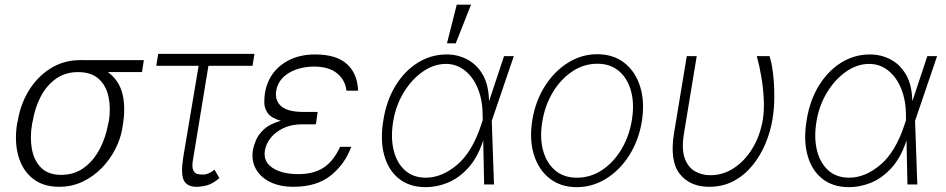

<svg xmlns="http://www.w3.org/2000/svg" viewBox="-20 -784 4022 816"><path d="M52.6 -258.5 55.4 -269.9Q67.5 -343 104 -401.5Q140.6 -459.9 196.2 -494.1Q251.8 -528.4 319.6 -528.4Q329.5 -529.5 338.4 -528.4H591.3L583.5 -477.6H438.6Q485.8 -443.2 500.4 -385.3Q514.9 -327.4 501.4 -248.6L500 -238.6Q492.5 -193.9 469.8 -149.7Q447.1 -105.5 411.8 -69.4Q376.4 -33.4 330.8 -11.7Q285.2 9.9 231.5 9.9Q162.6 9.9 118.6 -25.6Q74.6 -61.1 57.7 -122Q40.8 -182.9 52.6 -258.5ZM119.3 -269.9 116.5 -258.5Q106.5 -201 115.4 -151.3Q124.3 -101.6 154.8 -71.2Q185.4 -40.8 239.7 -40.8Q295.8 -40.8 337 -71.2Q378.2 -101.6 404.1 -151.3Q430 -201 440 -258.5L442.8 -269.9Q451.3 -325.3 441.2 -372.7Q431.1 -420.1 399.5 -448.9Q367.9 -477.6 311.4 -477.6Q257.1 -477.6 217.2 -448.9Q177.2 -420.1 152.7 -372.7Q128.2 -325.3 119.3 -269.9Z M1061.4 -555 1053.3 -504.3H865.8L801.1 -110.4Q794.4 -75.6 801 -61.3Q807.5 -46.9 819.6 -44.4Q831.7 -41.9 841.6 -42.3Q845.2 -42.3 846.6 -42.3Q856.9 -42.3 871.3 -49.5Q885.7 -56.8 891.3 -63.6L912.3 -27Q883.9 -2.8 859.7 3.6Q835.6 9.9 815.7 9.9Q775.2 9.9 761.4 -17.2Q747.5 -44.4 758.9 -116.5L824.2 -504.3H644.2L652.3 -555Z M1323.2 -259.6H1322.4L1322.1 -255.7H1264.6Q1218.4 -255.7 1184.5 -239.5Q1150.6 -223.4 1130.5 -198Q1110.4 -172.6 1105.8 -144.5Q1098 -97.3 1138.1 -70.7Q1178.3 -44 1247.9 -44Q1314.3 -44 1356.4 -72.3Q1398.4 -100.5 1425.4 -160.2H1472.7Q1446.7 -87.4 1386.5 -38.7Q1326.3 9.9 1226.9 9.9Q1169.7 9.9 1128.4 -10.3Q1087 -30.5 1067.3 -66.2Q1047.6 -101.9 1055 -147.7Q1058.2 -165.1 1068.2 -188.9Q1078.1 -212.7 1102.6 -235.1Q1127.1 -257.5 1173.3 -270.6Q1133.2 -282.3 1118.4 -302.7Q1103.7 -323.2 1103.3 -346.6Q1103 -370 1106.2 -390.3Q1119.7 -465.6 1177 -509.1Q1234.4 -552.6 1319.2 -552.6Q1409.4 -552.6 1454.4 -511.9Q1499.3 -471.2 1501.8 -398.8H1452.4Q1447.8 -442.5 1413.5 -471.6Q1379.3 -500.7 1315 -501.1Q1251.4 -500.7 1206.7 -473.4Q1161.9 -446 1153.8 -397.7Q1147.4 -357.2 1174.9 -332.7Q1202.4 -308.2 1272 -308.2H1329.9Z M1786.9 11.4Q1719.1 10.7 1674.5 -25.4Q1630 -61.4 1612.6 -125.4Q1595.2 -189.3 1609.4 -273.8Q1622.5 -356.5 1660.7 -419.2Q1698.9 -481.9 1755.1 -517.2Q1811.4 -552.6 1878.6 -552.6Q1925.4 -552.6 1965.9 -531.4Q2006.4 -510.3 2031.6 -466.8Q2056.8 -423.3 2058.2 -356.2H2059.3L2122.2 -545.5H2163.7L2070.3 -271.3L2070 -270.2L2079.5 0H2037.6L2033.7 -186.1H2033.4Q2009.2 -112.9 1968.9 -69.2Q1928.6 -25.6 1881 -6.7Q1833.5 12.1 1786.9 11.4ZM2031.6 -273.8 2031.2 -295.1Q2030.9 -359 2010.7 -408Q1990.4 -457 1955.3 -484.7Q1920.1 -512.4 1875 -512.4Q1824.2 -512.4 1777.2 -479.8Q1730.1 -447.1 1696.4 -392Q1662.6 -337 1651.3 -269.5Q1639.6 -200.3 1652.9 -145.8Q1666.2 -91.3 1701.2 -60Q1736.2 -28.8 1790.1 -28.8Q1856.9 -28.8 1921.7 -82.7Q1986.5 -136.7 2024.9 -253.2ZM1879.6 -599.8 1921.2 -764.2H1981.9L1916.9 -599.8Z M2431.1 11.4Q2362.9 11.4 2315.9 -25.6Q2268.8 -62.5 2248.9 -127Q2229 -191.4 2242.5 -274.5Q2256 -355.5 2296.2 -418.5Q2336.3 -481.5 2394.2 -517.6Q2452.1 -553.6 2518.1 -553.6Q2587 -553.6 2634.1 -516.5Q2681.1 -479.4 2701 -414.8Q2720.9 -350.1 2707.7 -267Q2694.2 -186.4 2654.1 -123.4Q2614 -60.4 2555.9 -24.5Q2497.9 11.4 2431.1 11.4ZM2431.5 -28.8Q2490.1 -28.8 2539.1 -61.4Q2588.1 -94.1 2621.3 -149.9Q2654.5 -205.6 2665.5 -274.5Q2676.5 -341.3 2662.3 -395.2Q2648.1 -449.2 2611.5 -481.2Q2574.9 -513.1 2518.8 -513.1Q2460.9 -513.1 2411.8 -480.1Q2362.6 -447.1 2329.2 -391.3Q2295.8 -335.6 2284.8 -267Q2273.4 -200.6 2287.6 -146.5Q2301.8 -92.3 2338.6 -60.5Q2375.4 -28.8 2431.5 -28.8Z M2898.8 -545.5H2941.1L2886.7 -215.9Q2876.1 -150.9 2889.9 -112Q2903.8 -73.2 2933.4 -56.1Q2963.1 -39.1 2998.9 -39.4Q3051.8 -39.1 3098.4 -69.2Q3144.9 -99.4 3177.7 -153.2Q3210.6 -207 3222.3 -277Q3228.3 -315.7 3226 -362.6Q3223.7 -409.4 3215.7 -457.2Q3207.7 -505 3196.4 -545.5H3250.4Q3260.3 -515.6 3265.6 -469.6Q3271 -423.7 3270.8 -372.7Q3270.6 -321.7 3263.1 -277Q3254.3 -224.1 3233 -173.1Q3211.6 -122.2 3177.9 -80.8Q3144.2 -39.4 3098.2 -14.7Q3052.2 9.9 2994 9.9Q2912.6 9.9 2869.1 -44.7Q2825.6 -99.4 2844.5 -217.3Z M3585.9 11.4Q3518.1 10.7 3473.5 -25.4Q3429 -61.4 3411.6 -125.4Q3394.2 -189.3 3408.4 -273.8Q3421.5 -356.5 3459.7 -419.2Q3497.9 -481.9 3554.2 -517.2Q3610.4 -552.6 3677.6 -552.6Q3724.4 -552.6 3764.9 -531.4Q3805.4 -510.3 3830.6 -466.8Q3855.8 -423.3 3857.2 -356.2H3858.3L3921.2 -545.5H3962.7L3869.3 -271.3L3869 -270.2L3878.6 0H3836.6L3832.7 -186.1H3832.4Q3808.2 -112.9 3767.9 -69.2Q3727.6 -25.6 3680 -6.7Q3632.5 12.1 3585.9 11.4ZM3830.6 -273.8 3830.3 -295.1Q3829.9 -359 3809.7 -408Q3789.4 -457 3754.3 -484.7Q3719.1 -512.4 3674 -512.4Q3623.2 -512.4 3576.2 -479.8Q3529.1 -447.1 3495.4 -392Q3461.6 -337 3450.3 -269.5Q3438.6 -200.3 3451.9 -145.8Q3465.2 -91.3 3500.2 -60Q3535.2 -28.8 3589.1 -28.8Q3655.9 -28.8 3720.7 -82.7Q3785.5 -136.7 3823.9 -253.2Z"/></svg>

Font: Inter Extra Light  BETA
Style: Italic
Weight: 200
Italic angle: 9.39999°
Designer: Rasmus Andersson
Foundry: rsms
Version: Version 3.011;git-f93a4a705